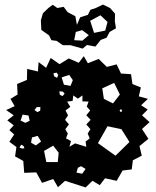

<svg xmlns="http://www.w3.org/2000/svg" viewBox="-20 -795 682 841"><path d="M265 -3 234 25 213 -11 164 6 139 -40 86 -38 82 -90 46 -110 52 -151 21 -174 42 -206 21 -225 40 -246 12 -268 40 -290 7 -313 44 -330 26 -362 57 -381 55 -427 98 -445 99 -493 146 -482 149 -523 182 -498 202 -541 241 -514 281 -539 325 -520 347 -549 365 -518 412 -537 448 -502 491 -513 510 -473 554 -470 560 -427 597 -412 588 -373 628 -362 598 -334 627 -315 602 -290 635 -260 602 -230 630 -187 591 -155 601 -113 562 -93 557 -53 517 -48 491 -3 440 -14 417 16 385 -3 355 26ZM235 -467 228 -477 214 -474 217 -461 230 -454ZM283 -467 250 -456 260 -424 289 -419 299 -444ZM480 -432 428 -408 435 -362 475 -342 505 -381ZM255 -394 240 -395 242 -380 254 -374 263 -385ZM358 -152 355 -175 373 -189 364 -210 376 -229 358 -250 377 -270 358 -290 375 -311 360 -328 368 -350 341 -351V-377L321 -363L301 -377L298 -353L274 -350L288 -327L267 -311L278 -290L265 -270L282 -250L266 -229L277 -210L269 -189L291 -177L284 -152L309 -167ZM157 -326H141L131 -313L144 -304L156 -310ZM510 -317 504 -312 506 -306 512 -305 515 -311ZM105 -289 79 -293 70 -267 91 -257 110 -266ZM512 -229 451 -242 409 -168 486 -113 547 -173ZM145 -200 120 -193 116 -170 137 -158 160 -175ZM83 -156 73 -161 65 -149 77 -144 87 -146ZM237 -126 213 -157 173 -134 183 -85H233ZM355 -55 335 -67 321 -60 315 -39 340 -34ZM289 -597H255L228 -616L205 -619L195 -640L161 -664L159 -706L168 -737L192 -760L211 -774L231 -760L259 -765L276 -742L310 -724L317 -686L331 -719L365 -730L376 -752L400 -760L431 -775L462 -760L484 -735L483 -702L488 -671L460 -655L447 -630L421 -620L398 -591L361 -598L342 -582ZM451 -699 420 -728 375 -704 392 -651 441 -661ZM340 -663 312 -655 305 -619 341 -617 369 -641Z"/></svg>

Font: Rubik Gemstones
Style: Regular
Weight: 400
Designer: Hubert and Fischer, NaN
Foundry: Hubert and Fischer, NaN
Version: Version 2.200